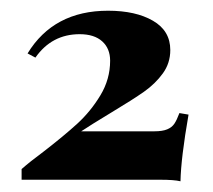

<svg xmlns="http://www.w3.org/2000/svg" viewBox="-20 -775 399 360"><path d="M299.3 -681.2Q299.3 -656.7 285.4 -637.5Q271.5 -618.2 250 -603Q228.5 -587.9 189.5 -564.5Q147.5 -539.1 132.3 -528.8H269.5Q284.7 -528.8 293.5 -532.5Q302.2 -536.1 306.9 -543Q311.5 -549.8 316.4 -563L333.5 -560.1Q319.3 -478.5 318.4 -435.1Q306.6 -438 280.3 -438H20.5V-458Q36.6 -472.2 61 -490.2Q99.6 -520 124.8 -543Q149.9 -565.9 168.2 -596.2Q186.5 -626.5 186.5 -661.1Q186.5 -684.1 171.6 -697.5Q156.7 -710.9 129.4 -710.9Q77.1 -710.9 46.4 -667L31.7 -674.8Q80.6 -754.9 182.6 -754.9Q234.4 -754.9 266.8 -736.1Q299.3 -717.3 299.3 -681.2Z"/></svg>

Font: TypoPRO Playfair Display
Style: Regular
Weight: 900
Designer: Claus Eggers Sørensen
Foundry: Claus Eggers Sørensen
Version: Version 1.004;PS 001.004;hotconv 1.0.70;makeotf.lib2.5.58329